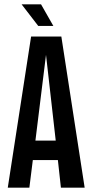

<svg xmlns="http://www.w3.org/2000/svg" viewBox="-20 -869 428 889"><path d="M372 0H262L248 -128H132L116 0H16L124 -700H264ZM238 -218 193 -615 144 -218ZM80 -849H170L227 -749H157Z"/></svg>

Font: Piscolabis
Style: Regular
Weight: 400
Designer: Ariel Martín Pérez
Foundry: Tunera Type Foundry
Version: Version 1.000